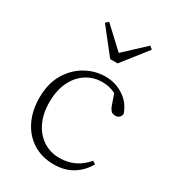

<svg xmlns="http://www.w3.org/2000/svg" viewBox="-179 -825 845 937"><g transform="rotate(30 243.5 -356.0)"><path d="M270 13Q204 13 154 -18Q104 -49 76 -105Q48 -161 48 -235Q48 -314 80.5 -369.5Q113 -425 165.5 -455Q218 -485 277 -485Q335 -485 381 -454Q427 -423 444 -370Q438 -343 412 -343Q396 -343 388 -351.5Q380 -360 375 -373L353 -436Q334 -446 315 -450Q296 -454 277 -454Q227 -454 187 -428Q147 -402 124 -354Q101 -306 101 -240Q101 -176 124 -128Q147 -80 187.5 -54Q228 -28 279 -28Q370 -28 429 -99L446 -88Q420 -42 376 -14.5Q332 13 270 13ZM158 -725 274 -617 390 -725 406 -711 295 -570H253L142 -711Z"/></g></svg>

Font: Source Serif Pro Light
Style: Regular
Weight: 300
Designer: Frank Grießhammer
Foundry: Adobe Systems Incorporated
Version: Version 3.001;hotconv 1.0.111;makeotfexe 2.5.65597